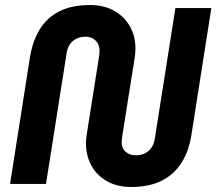

<svg xmlns="http://www.w3.org/2000/svg" viewBox="-20 -732 861 764"><path d="M502 12Q446 12 405.5 -11Q365 -34 343.5 -73.5Q322 -113 322 -162Q322 -173 323.5 -184.5Q325 -196 327 -209L374 -506Q375 -512 375.5 -519Q376 -526 376 -532Q376 -555 360.5 -570.5Q345 -586 320 -586Q300 -586 284 -578Q268 -570 258 -555.5Q248 -541 245 -520L163 0H20L99 -503Q110 -570 139 -616.5Q168 -663 217.5 -687.5Q267 -712 337 -712Q394 -712 434.5 -689Q475 -666 497 -627Q519 -588 519 -539Q519 -528 518 -517.5Q517 -507 515 -496L467 -194Q466 -185 465 -178.5Q464 -172 464 -167Q464 -142 480 -128Q496 -114 520 -114Q541 -114 557 -122Q573 -130 583 -145Q593 -160 596 -180L678 -700H821L742 -197Q732 -131 702 -84Q672 -37 622.5 -12.5Q573 12 502 12Z"/></svg>

Font: MuseoModerno SemiBold
Style: Italic
Weight: 600
Italic angle: -9°
Designer: Pablo Cosgaya, Héctor Gatti, Marcela Romero, and the Authors of The MuseoModerno Project.
Foundry: Omnibus-Type Team
Version: Version 1.003